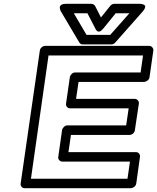

<svg xmlns="http://www.w3.org/2000/svg" viewBox="-20 -967 828 1012"><path d="M88.9 0 189.9 -700.2Q191.4 -710.9 200 -718Q208.5 -725.1 217.8 -725.1H766.1Q776.9 -725.1 783.2 -717Q789.6 -709 788.1 -700.2L768.1 -560.1Q766.6 -549.3 757.3 -542.2Q748 -535.2 738.8 -535.2H394L380.9 -445.8H689.9Q700.7 -445.8 707 -437.7Q713.4 -429.7 711.9 -420.9L690.9 -280.8Q689.5 -270 680.9 -262.9Q672.4 -255.9 663.1 -255.9H354L340.8 -165H696.8Q707.5 -165 713.4 -157.2Q719.2 -149.4 717.8 -140.1L698.2 0Q696.8 10.7 687.5 17.8Q678.2 24.9 668.9 24.9H109.9Q99.1 24.9 93.3 17.1Q87.4 9.3 88.9 0ZM143.1 -24.9H651.9L665 -115.2H309.1Q299.8 -115.2 292.7 -122.3Q285.6 -129.4 287.1 -140.1L307.1 -280.8Q308.6 -290 316.9 -298.1Q325.2 -306.2 335.9 -306.2H645L658.2 -396H349.1Q339.8 -396 333.3 -403.1Q326.7 -410.2 328.1 -420.9L348.1 -560.1Q349.6 -569.3 357.4 -577.1Q365.2 -585 376 -585H721.2L733.9 -674.8H235.8ZM300.8 -907.2Q299.8 -908.7 298.6 -911.4Q297.4 -914.1 295.9 -920.9Q294.4 -927.7 295.9 -932.9Q297.4 -938 304.9 -942.4Q312.5 -946.8 326.2 -946.8H460.9Q466.8 -946.8 472.9 -943.6Q479 -940.4 481 -936L512.2 -875L561 -936Q570.3 -946.8 583 -946.8H717.8Q719.7 -946.8 722.9 -946.5Q726.1 -946.3 732.9 -944.3Q739.7 -942.4 743.2 -938.7Q746.6 -935.1 744.6 -926.8Q742.7 -918.5 732.9 -907.2L587.9 -743.2Q579.1 -732.9 566.9 -732.9H417Q404.3 -732.9 397.9 -743.2ZM369.1 -897 436 -783.2H561L662.1 -897H589.8L523.9 -815.9Q515.6 -806.2 508.5 -802.5Q501.5 -798.8 497.1 -800.8Q492.7 -802.7 489.3 -805.9Q485.8 -809.1 484.4 -812.5L482.9 -815.9L440.9 -897Z"/></svg>

Font: Trueno Bold Outline
Style: Italic
Weight: 700
Width: 6
Designer: Julieta Ulanovsky
Foundry: Julieta Ulanovsky
Version: Version 3.001b | FøM Fix